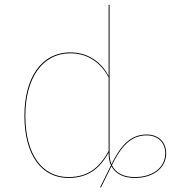

<svg xmlns="http://www.w3.org/2000/svg" viewBox="-20 -751 730 820"><path d="M606.1 -176.6C535.5 -176.6 492.9 -125.3 456.2 -49.6C450.8 -62.5 447.9 -77.8 447.9 -95.6V-730.3L443.9 -730.6V-426.3C419.2 -474.8 366.2 -527.2 280.9 -527.2C155.6 -527.2 84.3 -417.1 84.3 -257.1C84.3 -87.2 158.5 9.1 272.6 9.1C362.5 9.1 410.5 -38.8 443.9 -99.1V-95.6C443.9 -75.9 447.4 -59.1 453.9 -45.1L407.6 48.8L411.3 49.6L455.9 -41.1C473.7 -7.1 510.2 9.1 556.1 9.1C634.7 9.1 689.8 -34 689.8 -96.2C689.8 -142.3 658.5 -176.6 606.1 -176.6ZM272.7 5.2C160.7 5.2 88.4 -90.2 88.3 -257.1C88.3 -414.8 159.4 -523.3 280.9 -523.3C365 -523.3 417.2 -471.7 443.9 -420.6V-106.1C408.9 -42.3 362 5.2 272.7 5.2ZM556.1 5.2C510.2 5.2 474.6 -10.9 458.1 -45.5L458.2 -45.9C495 -121.9 537.1 -172.8 606.1 -172.8C656.2 -172.8 685.8 -140.5 685.8 -96.2C685.8 -35.9 632.6 5.2 556.1 5.2Z"/></svg>

Font: Fira Sans Four
Style: Regular
Weight: 100
Designer: Carrois Corporate & Edenspiekermann AG
Foundry: Carrois Corporate GbR & Edenspiekermann AG
Version: Version 4.203;PS 004.203;hotconv 1.0.88;makeotf.lib2.5.64775